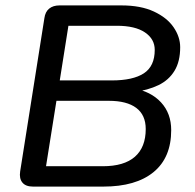

<svg xmlns="http://www.w3.org/2000/svg" viewBox="-20 -690 720 710"><path d="M54.5 -55.8 144.1 -622.6Q147.3 -646.5 161.9 -658.2Q176.4 -670 199.9 -670H429.5Q500.3 -670 549 -647.4Q597.7 -624.7 622 -589.1Q646.3 -553.5 646.3 -515.4Q646.3 -462.4 625.2 -428Q604.1 -393.5 565.9 -375.1Q527.8 -356.6 471.2 -348.6V-363.9Q537.9 -352.3 575.5 -311.4Q613.1 -270.5 613.1 -208.9Q613.1 -106.9 547.6 -53.4Q482.2 0 362.3 0H101.9Q75.1 0 62.9 -14.8Q50.6 -29.7 54.5 -55.8ZM518.9 -212.9Q518.9 -264.6 484 -290.9Q449 -317.2 382.4 -317.2H188.7L150.2 -75.3H360Q438.9 -75.3 478.9 -110.4Q518.9 -145.6 518.9 -212.9ZM552.2 -505.6Q552.2 -545.7 516 -570.2Q479.8 -594.7 412.1 -594.7H233L201 -392.6H393.3Q471.7 -392.6 512 -418.9Q552.2 -445.2 552.2 -505.6Z"/></svg>

Font: SN Pro Thin
Style: Italic
Weight: 200
Italic angle: -9°
Designer: Tobias Whetton
Foundry: Supernotes
Version: Version 1.003;Glyphs 3.3 (3324)